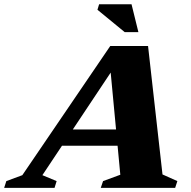

<svg xmlns="http://www.w3.org/2000/svg" viewBox="-90 -904 918 924"><path d="M168 -202.5 194.5 -281H532L505.5 -202.5ZM692 -64.5 763.5 -32.5 753 0H395L406 -32.5L489 -63L439 -593.5L471.5 -598L114 -61L182.5 -32.5L172.5 0H-70L-59.5 -32.5L17.5 -61L440.5 -682.5H622.5ZM576 -749.5H510L379 -857L387 -883.5H543Z"/></svg>

Font: Newsreader ExtraBold
Style: Italic
Weight: 800
Italic angle: -17°
Designer: Hugues Gentile
Foundry: Production Type
Version: Version 1.003